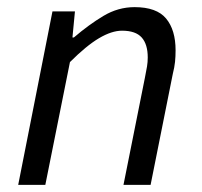

<svg xmlns="http://www.w3.org/2000/svg" viewBox="-20 -518 565 538"><path d="M31 0 127 -486H190L183 -413H187Q229 -449 270 -473.5Q311 -498 357 -498Q419 -498 445.5 -466Q472 -434 472 -377Q472 -360 470.5 -345Q469 -330 464 -310L402 0H326L386 -300Q390 -320 392 -332Q394 -344 394 -357Q394 -394 377 -413Q360 -432 322 -432Q293 -432 257.5 -411Q222 -390 176 -344L107 0Z"/></svg>

Font: TypoPRO Source Sans Pro
Style: Italic
Weight: 400
Italic angle: -11°
Designer: Paul D. Hunt
Foundry: Adobe Systems Incorporated
Version: Version 1.075;PS 2.000;hotconv 1.0.86;makeotf.lib2.5.63406